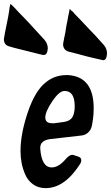

<svg xmlns="http://www.w3.org/2000/svg" viewBox="-117 -965 573 992"><path d="M129 -710V-707Q126 -681 109 -681Q105 -681 100 -682L96 -683Q61 -691 -44 -718L-68 -725Q-97 -732 -97 -763Q-97 -765 -95 -775Q-95 -776 -94 -778V-780L-92 -792V-794Q-91 -796 -91 -797Q-71 -891 -67 -929V-928Q-65 -937 -64 -941Q-63 -945 -64 -945Q-62 -945 -53 -936L-38 -921Q-28 -909 -6 -887Q28 -853 68 -808L114 -758L113 -759Q130 -739 130 -714ZM435 -684V-680Q432 -654 416 -654Q415 -654 407 -656L402 -657Q341 -670 263 -692L238 -698Q209 -707 209 -737Q209 -738 211 -750L212 -753V-754L214 -765V-767L215 -770Q222 -802 223 -813Q224 -820 226.5 -834Q229 -848 231 -856Q232 -864 235 -879Q238 -894 240 -902L243 -919Q244 -919 253 -909L260 -904L268 -894Q273 -889 283.5 -878Q294 -867 300 -861Q330 -829 346 -812Q351 -807 360.5 -797Q370 -787 375 -782L420 -732Q436 -713 436 -688ZM297 -118Q217 7 119 7Q81 7 54 -12.5Q27 -32 13.5 -63Q0 -94 -5.5 -124Q-11 -154 -11 -185Q-11 -273 26.5 -384.5Q64 -496 120 -540Q166 -577 226 -577H236Q367 -568 367 -406V-405Q367 -372 363 -347L361 -334V-333L360 -330Q360 -327 359.5 -324Q359 -321 358 -317.5Q357 -314 357 -312V-313Q353 -294 338.5 -280.5Q324 -267 305 -265L139 -246Q91 -238 91 -202V-197Q98 -100 150 -100Q184 -100 218 -138Q240 -165 256 -165Q260 -165 264 -164H263L290 -155H289Q303 -151 303 -136Q303 -127 297 -118ZM269 -416Q269 -495 217 -495H216Q189 -495 153 -441.5Q117 -388 117 -358Q117 -328 154 -328H162L214 -335Q246 -340 257.5 -360.5Q269 -381 269 -416ZM365 -354 364 -352V-353Z"/></svg>

Font: Bangerz Fix
Style: Regular
Weight: 400
Designer: vernon adams
Foundry: Vernon Adams
Version: Version 2.10;December 28, 2023;FontCreator 13.0.0.2683 64-bi